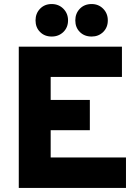

<svg xmlns="http://www.w3.org/2000/svg" viewBox="-20 -931 681 951"><path d="M73 0V-700H584V-550H231V-436H425V-286H231V-151H604V0ZM434 -750Q398 -750 375.5 -772.5Q353 -795 353 -830Q353 -864.5 375.5 -887.8Q398 -911 434 -911Q468 -911 491 -887.8Q514 -864.5 514 -830Q514 -795 491 -772.5Q468 -750 434 -750ZM236 -750Q201 -750 178.5 -772.5Q156 -795 156 -830Q156 -864.5 178.5 -887.8Q201 -911 236 -911Q270.5 -911 293.8 -887.8Q317 -864.5 317 -830Q317 -795 293.8 -772.5Q270.5 -750 236 -750Z"/></svg>

Font: Overpass Black
Style: Regular
Weight: 900
Designer: Delve Withrington, Dave Bailey, Thomas Jockin
Foundry: Delve Fonts LLC
Version: Version 4.000; ttfautohint (v1.8.3)